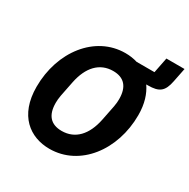

<svg xmlns="http://www.w3.org/2000/svg" viewBox="-180 -969 1129 1146"><g transform="rotate(30 384.5 -396.0)"><path d="M644 -804 623 -698H500C474 -706 446 -710 417 -710C208 -710 57 -512 57 -271C57 -73 174 12 308 12C517 12 668 -186 668 -427C668 -506 648 -565 617 -610H628C707 -610 735 -633 750 -709L769 -804ZM318 -117C242 -117 204 -161 204 -245C204 -259 205 -276 209 -297L230 -402C253 -515 314 -581 407 -581C483 -581 521 -537 521 -453C521 -439 520 -422 516 -401L495 -296C472 -183 411 -117 318 -117Z"/></g></svg>

Font: Braiins Sans
Style: Bold Italic
Weight: 700
Italic angle: -11.31°
Designer: Mike Abbink, Paul van der Laan, Pieter van Rosmalen, Jiri Chlebus, Lubos Buracinsky
Foundry: Bold Monday, Sudetype
Version: Version 1.000;hotconv 1.0.109;makeotfexe 2.5.65596